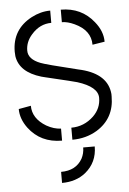

<svg xmlns="http://www.w3.org/2000/svg" viewBox="-51 -551 511 761"><g transform="rotate(-5 205.0 -170.5)"><path d="M165 171.9V127.9Q224.6 127.9 250 83Q260.7 62.5 260.7 39.1H306.6Q306.6 102.5 258.8 141.6Q220.7 171.9 165 171.9ZM19.5 -134.8 68.4 -143.6Q68.4 -92.8 122.1 -60.5Q151.4 -43.9 179.7 -43V4.9Q94.7 4.9 46.9 -58.6Q19.5 -95.7 19.5 -134.8ZM23.4 -362.3Q23.4 -451.2 102.5 -493.2Q139.6 -512.7 177.7 -512.7V-463.9Q131.8 -463.9 98.6 -425.8Q73.2 -397.5 73.2 -362.3Q73.2 -328.1 121.1 -309.6Q139.6 -301.8 268.6 -270.5Q275.4 -268.6 281.2 -267.6Q383.8 -241.2 390.6 -162.1Q390.6 -157.2 390.6 -152.3Q390.6 -65.4 319.3 -21.5Q275.4 4.9 220.7 4.9V-43Q271.5 -43 309.6 -79.1Q340.8 -109.4 340.8 -151.4Q340.8 -195.3 259.8 -220.7Q254.9 -222.7 135.7 -251Q127 -252.9 120.1 -254.9Q34.2 -280.3 24.4 -344.7Q23.4 -353.5 23.4 -362.3ZM219.7 -462.9V-512.7Q301.8 -512.7 350.6 -451.2Q381.8 -413.1 381.8 -371.1L333 -363.3Q333 -420.9 269.5 -450.2Q242.2 -462.9 219.7 -462.9Z"/></g></svg>

Font: Post No Bills Colombo
Style: Regular
Weight: 500
Designer: Kosala Senevirathne, Siva Puranthara, Lasantha Premarathna, Tharique Azeez
Foundry: Mooniak
Version: Version 1.220 ; ttfautohint (v1.5)